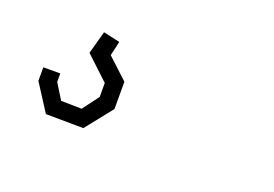

<svg xmlns="http://www.w3.org/2000/svg" viewBox="-50 -143 700 490"><g transform="rotate(20 300.0 102.0)"><path d="M97 225 50 152V115H96V138L122 180L178 181L211 137V99L148 40L165 -22L210 -12L201 27L257 79V153L199 226Z"/></g></svg>

Font: Turret Road
Style: Regular
Weight: 400
Designer: Noponies
Foundry: Noponies
Version: Version 1.001; ttfautohint (v1.8)